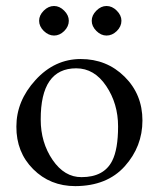

<svg xmlns="http://www.w3.org/2000/svg" viewBox="-20 -613 535 647"><path d="M162.1 -592.8Q180.7 -592.8 196.3 -577.1Q211.9 -561.5 211.9 -543Q211.9 -523.9 196.3 -508.3Q180.7 -493.2 162.1 -493.2Q143.6 -493.2 127.4 -508.8Q111.8 -524.4 111.8 -543Q111.8 -561.5 127.4 -577.1Q143.1 -592.8 162.1 -592.8ZM338.9 -592.8Q357.9 -592.8 373.5 -577.1Q389.2 -561.5 389.2 -543Q389.2 -523.9 373.5 -508.3Q357.9 -493.2 338.9 -493.2Q320.3 -493.2 304.7 -508.8Q289.1 -524.4 289.1 -543Q289.1 -561.5 304.7 -577.1Q320.3 -592.8 338.9 -592.8ZM233.9 14.2Q148.9 14.2 91.8 -43Q34.7 -100.1 35.2 -186.5Q35.2 -272.9 99.6 -343.3Q164.1 -414.1 252 -414.1Q339.8 -414.1 399.9 -354.5Q460 -294.9 460 -207Q460 -119.1 400.4 -52.7Q340.8 13.7 233.9 14.2ZM236.8 -382.8Q116.7 -382.8 117.2 -210Q117.2 -132.8 157.2 -74.2Q197.3 -15.6 254.9 -16.1Q330.1 -16.1 357.9 -70.8Q377.9 -109.9 377.9 -187Q377.9 -263.7 337.9 -323.2Q297.9 -382.8 236.8 -382.8Z"/></svg>

Font: EBGaramond
Style: Regular
Weight: 400
Version: Version 000.012g